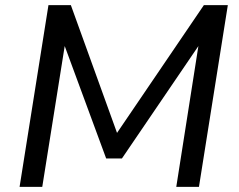

<svg xmlns="http://www.w3.org/2000/svg" viewBox="-20 -725 926 745"><path d="M56 0 168 -705H255L440 -193H423L771 -705H864L752 0H664L754 -573H768L453 -110H392L222 -571H235L144 0Z"/></svg>

Font: Nunito Sans 10pt Medium
Style: Italic
Weight: 500
Italic angle: -9°
Designer: Vernon Adams
Foundry: Vernon Adams
Version: Version 3.101;gftools[0.9.27]